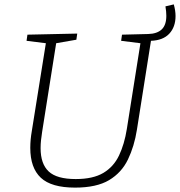

<svg xmlns="http://www.w3.org/2000/svg" viewBox="-20 -848 820 875"><path d="M322 7Q214 7 166 -38Q118 -83 118 -174Q118 -211 125 -251L189 -651L101 -662L105 -690L332 -695L328 -667L236 -651L172 -247Q169 -228 167 -209.5Q165 -191 165 -173Q165 -101 202 -66.5Q239 -32 325 -32Q404 -32 451 -60Q498 -88 522.5 -139.5Q547 -191 558 -260L620 -651L532 -662L536 -690L655 -693Q696 -694 717 -714Q738 -734 738 -776Q738 -785 737 -796Q736 -807 734 -819L772 -828Q780 -799 780 -775Q780 -725 751.5 -694.5Q723 -664 668 -662L604 -257Q592 -181 563 -121Q534 -61 477 -27Q420 7 322 7Z"/></svg>

Font: Bitter Light
Style: Italic
Weight: 300
Italic angle: -9°
Designer: Sol Matas, and Bitter project Authors
Foundry: Sol Matas
Version: Version 2.001